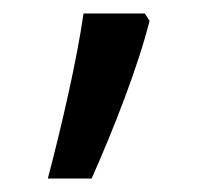

<svg xmlns="http://www.w3.org/2000/svg" viewBox="-20 -136 308 285"><path d="M195 -116H104C94 -46 71 53 51 129H116C148 57 184 -34 202 -105Z"/></svg>

Font: Noto Sans Sinhala UI
Style: Regular
Weight: 400
Designer: Jelle Bosma - Monotype Design Team
Foundry: Monotype Imaging Inc.
Version: Version 2.006